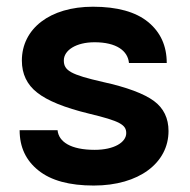

<svg xmlns="http://www.w3.org/2000/svg" viewBox="-20 -558 576 583"><path d="M262.2 -537.6C131.3 -537.6 46.4 -470.7 46.4 -374C46.4 -333.5 62 -300.8 92.8 -276.9C123.5 -252.4 175.8 -231 250.5 -212.9C344.2 -190.4 363.3 -179.2 363.3 -153.8C363.3 -126 326.7 -103 267.6 -103C194.8 -103 158.2 -127.4 154.8 -162.6H39.6C39.6 -111.3 58.6 -70.8 96.7 -40.5C134.8 -9.8 190.9 5.4 264.6 5.4C402.3 5.4 491.7 -63.5 491.7 -160.2C491.7 -198.7 477.1 -229.5 447.3 -251.5C417.5 -273.4 365.7 -293 292.5 -309.1C194.3 -331.5 173.8 -343.8 173.8 -374.5C173.8 -405.3 210.9 -429.7 267.1 -429.7C333.5 -429.7 368.2 -403.8 371.6 -366.7H486.3C486.3 -418.9 467.3 -460.4 429.7 -491.2C392.1 -522 335.9 -537.6 262.2 -537.6Z"/></svg>

Font: Estedad Bold
Style: Regular
Weight: 700
Designer: Amin Abedi
Version: Version 7.3